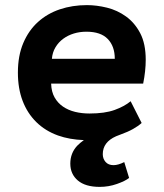

<svg xmlns="http://www.w3.org/2000/svg" viewBox="-20 -534 640 751"><path d="M534 -53Q521 -41 500.5 -29.5Q480 -18 452 -8Q443 -4 434 -1Q382 22 382 69Q382 87 393 99.5Q404 112 424 112Q442 112 466 100L485 162Q470 174 437.5 185.5Q405 197 370 197Q314 197 284.5 172Q255 147 255 106Q255 65 282 36Q294 24 308 14Q252 12 207 -4Q157 -22 122 -56.5Q87 -91 68.5 -139.5Q50 -188 50 -250Q50 -316 71 -365.5Q92 -415 128.5 -448Q165 -481 214 -497.5Q263 -514 320 -514Q358 -514 398.5 -504Q439 -494 473 -469.5Q507 -445 528.5 -404Q550 -363 550 -300Q550 -257 540 -207H180Q181 -175 193.5 -153Q206 -131 226.5 -117Q247 -103 273.5 -96.5Q300 -90 330 -90Q390 -90 428.5 -104Q467 -118 491 -138ZM318 -410Q292 -410 269 -403Q246 -396 227.5 -382.5Q209 -369 197 -349Q185 -329 183 -304H429Q429 -353 401.5 -381.5Q374 -410 318 -410Z"/></svg>

Font: PT Mono
Style: Bold
Weight: 700
Monospace: yes
Designer: A.Korolkova, I.Chaeva
Foundry: ParaType Ltd
Version: Version 1.000 OFL